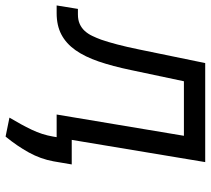

<svg xmlns="http://www.w3.org/2000/svg" viewBox="-71 -531 773 705"><g transform="rotate(90 315.5 -178.5)"><path d="M-4.3 -78.1H15.6Q36.6 -78.1 51.3 -84.9Q66.1 -91.6 76.7 -103.3Q87.4 -115.1 94.8 -130.7Q102.3 -146.3 108.7 -163.7Q117.2 -188.2 126.2 -222.5Q135.3 -256.7 144.9 -304L194.6 -545.5H558.2L476.6 -55.4H566.8L555.4 11.4Q546.9 58.6 522.9 102.1Q498.9 145.6 464.5 187.5L394.9 173.3Q420.5 130.7 439.1 92Q457.7 53.3 464.5 12.8L466.6 0H383.5L461.6 -467.3H261.4L220.2 -272.7Q206.3 -205.6 188.9 -154.7Q171.5 -103.7 147.2 -69.2Q122.9 -34.8 89.8 -17.4Q56.8 0 11.4 0H-17Z"/></g></svg>

Font: Inter P
Style: Italic
Weight: 400
Italic angle: -9.40001°
Designer: Rasmus Andersson
Foundry: rsms
Version: Version 3.018;git-588b23468